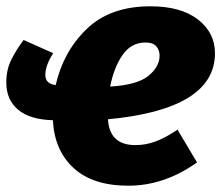

<svg xmlns="http://www.w3.org/2000/svg" viewBox="-20 -571 705 610"><path d="M323 -192Q328 -110 410 -110Q443 -110 474 -121.5Q505 -133 544 -159L606 -55Q502 19 388 19Q275 19 214 -37Q153 -93 148 -189Q75 -191 37.5 -222.5Q0 -254 0 -309Q0 -349 15.5 -380.5Q31 -412 55 -444L149 -402Q124 -363 124 -333Q124 -318 133 -310Q142 -302 157 -301Q181 -407 255.5 -479Q330 -551 458 -551Q555 -551 609 -509Q663 -467 663 -402Q663 -224 323 -192ZM487 -394Q487 -412 476.5 -424Q466 -436 442 -436Q397 -436 369.5 -396.5Q342 -357 330 -296Q416 -301 451.5 -330Q487 -359 487 -394Z"/></svg>

Font: Trujillo ExtraBold
Style: Italic
Weight: 800
Italic angle: -8°
Designer: Fira Sans original fonts by bBox Type GmbH, Carrois Corporate GbR, & Edenspiekermann AG / Changes by Cristiano Sobral
Foundry: Fira Sans original fonts by bBox Type GmbH, Carrois Corporate GbR, & Edenspiekermann AG / Changes by Cristiano Sobral
Version: Version 4.301;July 28, 2020;FontCreator 13.0.0.2655 64-bit